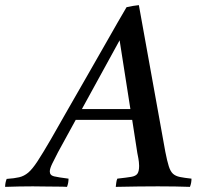

<svg xmlns="http://www.w3.org/2000/svg" viewBox="-104 -727 780 748"><path d="M431 -131 411 -260H191L122 -134Q109 -109 99.5 -89.5Q90 -70 90 -59Q90 -44 106.5 -40Q123 -36 163 -31Q163 -14 157 1Q143 0 117 0Q91 0 65 -0.5Q39 -1 24 -1Q-4 -1 -29 -0.5Q-54 0 -84 1Q-84 -15 -78 -30Q-48 -32 -29 -36.5Q-10 -41 6 -54.5Q22 -68 42 -98.5Q62 -129 94 -184Q122 -233 159 -298Q196 -363 237 -434Q278 -505 317 -574Q356 -643 389 -699Q403 -702 414.5 -704Q426 -706 437 -707L540 -136Q547 -100 553.5 -79.5Q560 -59 570 -50Q580 -41 597 -37.5Q614 -34 642 -31Q642 -14 636 1Q612 0 578 -0.5Q544 -1 511 -1Q482 -1 435 -0.5Q388 0 347 1Q348 -7 349 -15.5Q350 -24 353 -31Q389 -35 407 -38Q425 -41 431.5 -50.5Q438 -60 438 -81Q438 -86 437 -96.5Q436 -107 431 -131ZM215 -302H404L362 -570Z"/></svg>

Font: Tiro Devanagari Marathi
Style: Italic
Weight: 400
Italic angle: -11°
Designer: Devanagari: John Hudson & Fiona Ross, assisted by Paul Hanslow. Latin: John Hudson with Paul Hanslow, assisted by Kaja S
Foundry: Tiro Typeworks Ltd.
Version: Version 1.52